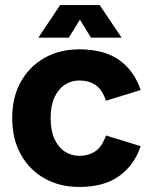

<svg xmlns="http://www.w3.org/2000/svg" viewBox="-20 -730 593 762"><path d="M294.4 12Q217.5 12 157.6 -21.4Q97.6 -54.8 63 -116.4Q28.5 -178.1 28.5 -261.2Q28.5 -345.1 63 -406.2Q97.6 -467.4 157.6 -500.8Q217.5 -534.2 294.4 -534.2Q393.5 -534.2 453.3 -491.5Q513.1 -448.8 538.1 -372.7L400.7 -330.2Q385.2 -375.8 358.3 -393.2Q331.5 -410.6 295 -410.6Q263.1 -410.6 237.4 -393.8Q211.6 -376.9 196.3 -343.8Q180.9 -310.7 180.9 -261.2Q180.9 -211.8 196.3 -178.5Q211.6 -145.3 237.4 -128.4Q263.1 -111.5 295 -111.5Q330.8 -111.5 357.6 -129.1Q384.5 -146.6 400.7 -192.3L538.1 -149.8Q513.1 -74.6 452.9 -31.3Q392.7 12 294.4 12ZM218.7 -710H375.5L462.6 -580.5H341L268.9 -698H325.2L253.1 -580.5H132.3Z"/></svg>

Font: TikTok Sans Light
Style: Regular
Weight: 300
Version: Version 4.000